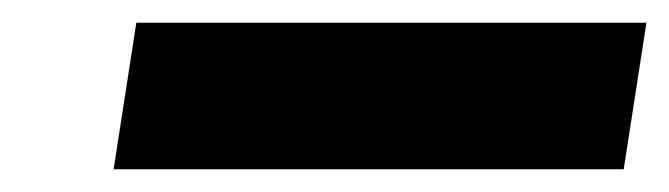

<svg xmlns="http://www.w3.org/2000/svg" viewBox="-20 -751 589 169"><path d="M80 -602 100 -731H549L529 -602Z"/></svg>

Font: Nunito Sans 7pt Expanded Black
Style: Italic
Weight: 900
Width: 7
Italic angle: -9°
Designer: Vernon Adams
Foundry: Vernon Adams
Version: Version 3.101;gftools[0.9.27]